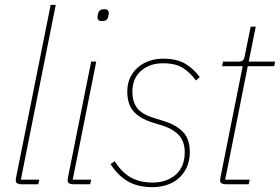

<svg xmlns="http://www.w3.org/2000/svg" viewBox="-20 -760 1155 792"><path d="M68 0Q58 0 51.5 -3.5Q45 -7 45 -15Q45 -21 47 -31L189 -740H210L66 -19H142L138 0Z M402 -673Q390 -673 386 -677.5Q382 -682 382 -689Q382 -691 383 -696.5Q384 -702 385 -705Q389 -722 409 -722Q421 -722 425 -717.5Q429 -713 429 -706Q429 -704 428 -698.5Q427 -693 426 -690Q422 -673 402 -673ZM282 0Q272 0 265.5 -3.5Q259 -7 259 -15Q259 -21 261 -31L356 -506H377L280 -19H356L352 0Z M609 12Q549 12 508 -11.5Q467 -35 436 -83L453 -95Q482 -49 519.5 -28Q557 -7 609 -7Q668 -7 705 -39.5Q742 -72 742 -132Q742 -175 719 -201Q696 -227 653 -241L608 -255Q555 -272 530 -301.5Q505 -331 505 -382Q505 -415 517 -440Q529 -465 549.5 -482.5Q570 -500 596.5 -509Q623 -518 653 -518Q711 -518 746 -496Q781 -474 804 -442L788 -428Q767 -458 736.5 -478.5Q706 -499 652 -499Q597 -499 561.5 -467.5Q526 -436 526 -382Q526 -342 544.5 -316Q563 -290 613 -274L658 -260Q706 -245 734.5 -216Q763 -187 763 -133Q763 -97 750.5 -70Q738 -43 717 -24.5Q696 -6 668 3Q640 12 609 12Z M911 0Q901 0 894.5 -3.5Q888 -7 888 -15Q888 -21 890 -31L981 -487H896L900 -506H964Q977 -506 982.5 -511.5Q988 -517 990 -531L1014 -650H1035L1006 -506H1115L1111 -487H1002L909 -19H1010L1006 0Z"/></svg>

Font: IBM Plex Sans Condensed Thin
Style: Italic
Weight: 100
Width: 3
Italic angle: -11°
Designer: Mike Abbink, Paul van der Laan, Pieter van Rosmalen
Foundry: Bold Monday
Version: Version 1.3